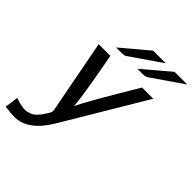

<svg xmlns="http://www.w3.org/2000/svg" viewBox="-237 -807 1115 1115"><g transform="rotate(45 321.0 -249.5)"><path d="M204 -531 369 -670H473L277 -535Q266 -531 251 -531ZM379 -531 544 -671H648L452 -536Q439 -531 426 -531ZM119 -473H215L238 -346Q268 -177 272 -117Q297 -176 475 -473H567L269 27Q183 172 73 172Q34 172 -6 165L5 82Q43 96 73 99Q98 101 117 93Q133 90 147.5 77Q162 64 172.5 50Q183 36 199 10L204 0Q206 -6 206 -17L161 -252Q154 -291 146 -332Q138 -373 130 -414Q122 -455 119 -473Z"/></g></svg>

Font: Coval
Style: Italic
Weight: 400
Foundry: Context Ltd
Version: Version 001.000